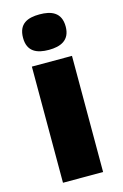

<svg xmlns="http://www.w3.org/2000/svg" viewBox="-119 -829 564 883"><g transform="rotate(-15 162.5 -388.0)"><path d="M163 -776C107 -776 62 -759 62 -691C62 -625 107 -607 163 -607C218 -607 265 -625 265 -691C265 -759 218 -776 163 -776ZM258 -553H67V0H258Z"/></g></svg>

Font: Noto Sans Sinhala Black
Style: Regular
Weight: 900
Designer: Jelle Bosma - Monotype Design Team
Foundry: Monotype Imaging Inc.
Version: Version 2.006